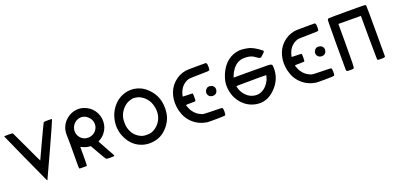

<svg xmlns="http://www.w3.org/2000/svg" viewBox="4 -1697 5391 2629"><g transform="rotate(-20 2699.5 -383.0)"><path d="M92 -768Q153 -768 157 -763Q161 -759 271 -521Q317 -422 349 -353.5Q381 -285 382 -286Q401 -324 492 -523Q602 -759 607 -763Q613 -768 669 -768Q726 -768 728 -764Q731 -761 558 -381Q386 -3 382 1Q380 2 377.5 -0.5Q375 -3 373 -8Q357 -40 194.5 -399Q32 -758 32 -762Q32 -766 40 -767Q48 -768 92 -768Z M1075 -768Q1134 -777 1193 -756Q1279 -727 1329 -653.5Q1379 -580 1376.5 -491.5Q1374 -403 1317 -333Q1284 -293 1242 -270Q1221 -260 1221 -256Q1221 -253 1289 -132Q1358 -10 1358 -4Q1358 3 1348 4.5Q1338 6 1295 6Q1246 6 1238 0Q1230 -6 1165 -120L1100 -234L1080 -236Q1036 -239 987 -262L961 -274V-144Q961 -12 958 -6L956 2L904 3Q851 3 847 0Q842 -4 844 -195Q846 -398 843 -446Q839 -531 853 -580Q876 -654 937.5 -706Q999 -758 1075 -768ZM1155 -643Q1112 -660 1062 -643Q987 -614 966 -536Q952 -483 979 -430Q987 -415 1004.5 -397Q1022 -379 1036 -372Q1088 -346 1144 -359.5Q1200 -373 1231 -420Q1255 -455 1256 -498Q1256 -561 1212 -605Q1183 -634 1155 -643Z M1825 -767Q1925 -784 2020 -739Q2072 -714 2119.5 -665.5Q2167 -617 2195 -560Q2234 -478 2234 -379Q2234 -305 2215 -247Q2193 -180 2143.5 -121.5Q2094 -63 2033 -31Q1978 -3 1911 3.5Q1844 10 1785 -6Q1639 -46 1566 -189Q1493 -332 1537 -492Q1554 -556 1593 -613Q1632 -670 1684 -708Q1750 -754 1825 -767ZM1905 -648Q1901 -648 1895.5 -649Q1890 -650 1886.5 -650.5Q1883 -651 1882 -651Q1864 -655 1809 -638Q1755 -618 1712 -569.5Q1669 -521 1651 -458Q1643 -429 1643 -383Q1643 -335 1650 -306Q1686 -168 1812 -124Q1833 -117 1876 -117Q1918 -117 1940 -124Q2013 -149 2060 -210.5Q2107 -272 2113.5 -348Q2120 -424 2087 -504Q2061 -562 2010 -602Q1959 -642 1905 -648Z M2670 -760Q2690 -765 2830 -765H2968L2976 -758Q2984 -750 2985 -729Q2987 -713 2986 -689.5Q2985 -666 2982 -658Q2979 -651 2955 -649Q2931 -647 2827 -646Q2694 -645 2670 -638Q2568 -604 2528 -494Q2519 -466 2517 -454L2515 -441L2560 -439Q2608 -437 2629 -437Q2655 -437 2658 -434Q2662 -430 2662 -379Q2662 -329 2657 -324Q2652 -320 2585 -320Q2537 -320 2527.5 -319Q2518 -318 2518 -314Q2518 -306 2532 -272.5Q2546 -239 2556 -225Q2602 -154 2682 -125Q2698 -120 2717.5 -118.5Q2737 -117 2834 -115Q2964 -114 2970 -109Q2982 -103 2982 -54Q2982 -5 2971 0Q2964 4 2848.5 5.5Q2733 7 2710 4Q2592 -14 2509 -90Q2426 -166 2398 -282Q2370 -397 2396.5 -501Q2423 -605 2497 -673Q2569 -741 2670 -760ZM2883 -447Q2893 -450 2913 -448Q2933 -447 2949 -437Q2986 -410 2977 -365Q2968 -320 2924 -310Q2902 -306 2880.5 -313.5Q2859 -321 2848 -338Q2831 -362 2836 -390Q2839 -408 2853 -425Q2867 -442 2883 -447Z M3456 -770Q3486 -773 3536 -766Q3586 -759 3617 -748Q3661 -731 3716 -694Q3771 -657 3771 -644Q3771 -640 3754.5 -622.5Q3738 -605 3720 -590Q3702 -575 3691 -576Q3680 -577 3652 -598Q3633 -612 3609 -626Q3566 -648 3506 -650Q3446 -652 3404 -633Q3361 -614 3325 -570.5Q3289 -527 3266 -468L3259 -447H3523Q3730 -447 3766 -445Q3802 -443 3812 -432L3813 -431Q3820 -424 3821 -384Q3825 -219 3701 -95Q3583 24 3434 2Q3310 -17 3226.5 -110.5Q3143 -204 3130 -339Q3124 -405 3139 -460Q3158 -536 3198 -601.5Q3238 -667 3290 -706Q3361 -760 3456 -770ZM3303 -326Q3285 -326 3275.5 -325.5Q3266 -325 3260.5 -324Q3255 -323 3254 -322Q3253 -321 3254 -319Q3254 -318 3256 -309.5Q3258 -301 3260 -295Q3274 -239 3315.5 -192Q3357 -145 3407 -128Q3493 -98 3566 -141Q3607 -164 3640 -209.5Q3673 -255 3685 -304Q3690 -322 3690 -326Q3690 -330 3303 -326Z M4257 -760Q4277 -765 4417 -765H4555L4563 -758Q4571 -750 4572 -729Q4574 -713 4573 -689.5Q4572 -666 4569 -658Q4566 -651 4542 -649Q4518 -647 4414 -646Q4281 -645 4257 -638Q4155 -604 4115 -494Q4106 -466 4104 -454L4102 -441L4147 -439Q4195 -437 4216 -437Q4242 -437 4245 -434Q4249 -430 4249 -379Q4249 -329 4244 -324Q4239 -320 4172 -320Q4124 -320 4114.5 -319Q4105 -318 4105 -314Q4105 -306 4119 -272.5Q4133 -239 4143 -225Q4189 -154 4269 -125Q4285 -120 4304.5 -118.5Q4324 -117 4421 -115Q4551 -114 4557 -109Q4569 -103 4569 -54Q4569 -5 4558 0Q4551 4 4435.5 5.5Q4320 7 4297 4Q4179 -14 4096 -90Q4013 -166 3985 -282Q3957 -397 3983.5 -501Q4010 -605 4084 -673Q4156 -741 4257 -760ZM4470 -447Q4480 -450 4500 -448Q4520 -447 4536 -437Q4573 -410 4564 -365Q4555 -320 4511 -310Q4489 -306 4467.5 -313.5Q4446 -321 4435 -338Q4418 -362 4423 -390Q4426 -408 4440 -425Q4454 -442 4470 -447Z M4759 -765Q4770 -768 5025 -768Q5280 -768 5289 -765Q5298 -762 5302 -754Q5305 -746 5305 -378V-9L5297 -3Q5289 3 5244 3Q5199 3 5194 -1Q5190 -4 5189 -46Q5188 -88 5186 -325L5185 -645L5022 -646L4858 -647V-405Q4858 -171 4856 -87Q4856 -80 4855 -68Q4854 -11 4846 -3Q4840 3 4808 3Q4800 3 4796 3Q4760 3 4750.5 -0.5Q4741 -4 4738 -19Q4737 -25 4737 -389Q4738 -654 4739 -702.5Q4740 -751 4744 -756Q4751 -764 4759 -765Z"/></g></svg>

Font: FoundationOne
Style: Medium
Weight: 500
Version: Version 0.4